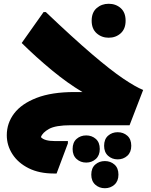

<svg xmlns="http://www.w3.org/2000/svg" viewBox="-20 -664 799 1018"><path d="M356 0Q275 0 240 19.5Q205 39 197 63Q215 84 272 84H340V96L280 256H266Q188 256 132 228Q76 200 46 153.5Q16 107 16 53Q16 -11 55 -62.5Q94 -114 174 -145Q254 -176 375 -176H417Q338 -223 254.5 -292Q171 -361 95 -436L211 -600H223Q367 -463 467 -377.5Q567 -292 633 -247.5Q699 -203 739 -187L667 0ZM532 109Q532 74 553 55.5Q574 37 604 37Q634 37 655 55.5Q676 74 676 109Q676 143 655 162Q634 181 604 181Q574 181 553 162Q532 143 532 109ZM365 126Q365 91 386 72.5Q407 54 437 54Q467 54 488 72.5Q509 91 509 126Q509 160 488 179Q467 198 437 198Q407 198 386 179Q365 160 365 126ZM464 262Q464 227 485 208.5Q506 190 536 190Q566 190 587 208.5Q608 227 608 262Q608 296 587 315Q566 334 536 334Q506 334 485 315Q464 296 464 262ZM556 -464Q519 -464 492.5 -487.5Q466 -511 466 -554Q466 -598 492.5 -621Q519 -644 556 -644Q594 -644 620 -621Q646 -598 646 -554Q646 -511 620 -487.5Q594 -464 556 -464Z"/></svg>

Font: Kufam Black
Style: Italic
Weight: 900
Italic angle: -11°
Designer: Artur Schmal
Foundry: Original Type
Version: Version 1.301; ttfautohint (v1.8.3)